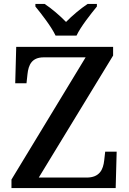

<svg xmlns="http://www.w3.org/2000/svg" viewBox="-20 -951 653 971"><path d="M261 -771H367C388 -816 439 -880 470 -918V-931H423C388 -908 344 -871 314 -840C284 -871 241 -908 206 -931H159V-918C190 -880 240 -816 261 -771ZM38 0H565L570 -184H512L507 -140C502 -94 484 -53 418 -53H176L552 -670V-714H62L57 -530H114L119 -576C124 -623 141 -661 201 -661H413L38 -43Z"/></svg>

Font: Noto Serif Ethiopic Medium
Style: Regular
Weight: 500
Designer: Monotype Design Team
Foundry: Monotype Imaging Inc.
Version: Version 2.102